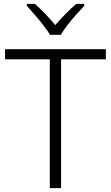

<svg xmlns="http://www.w3.org/2000/svg" viewBox="-20 -967 571 987"><path d="M294 0H236V-662H6V-714H524V-662H294ZM237 -788Q224 -810 203 -837Q182 -864 159 -890.5Q136 -917 118 -937V-947H159Q186 -924 213.5 -895Q241 -866 264 -838Q288 -866 316.5 -895Q345 -924 372 -947H413V-937Q394 -917 370.5 -890.5Q347 -864 326 -837Q305 -810 293 -788Z"/></svg>

Font: Noto Sans Arabic UI Lt
Style: Regular
Weight: 300
Designer: Monotype Design Team, Nadine Chahine and Nizar Qandah
Foundry: Monotype Imaging Inc.
Version: Version 2.010; ttfautohint (v1.8.4.7-5d5b)